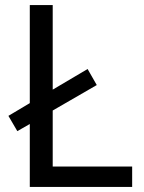

<svg xmlns="http://www.w3.org/2000/svg" viewBox="-20 -734 564 754"><path d="M97 0V-247L48 -219L13 -279L97 -329V-714H187V-382L324 -463L360 -400L187 -300V-80H499V0Z"/></svg>

Font: Noto Sans Lydian
Style: Regular
Weight: 400
Designer: Monotype Design Team
Foundry: Monotype Imaging Inc.
Version: Version 2.002; ttfautohint (v1.8.4.7-5d5b)